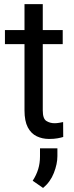

<svg xmlns="http://www.w3.org/2000/svg" viewBox="-20 -677 367 949"><path d="M290 -528.3V-459H191.4V-130.9Q191.4 -90.3 209.2 -79.1Q227.1 -67.9 249.5 -67.9Q260.7 -67.9 273.2 -70.1Q285.6 -72.3 292 -73.7L292.5 0Q281.7 3.4 264.4 6.6Q247.1 9.8 222.7 9.8Q189.5 9.8 161.6 -3.4Q133.8 -16.6 117.4 -47.6Q101.1 -78.6 101.1 -131.3V-459H4.4V-528.3H101.1V-656.7H191.4V-528.3ZM263.7 56.2V94.7Q263.7 133.3 246.3 177.7Q229 222.2 192.9 252L141.6 216.3Q159.7 188.5 168.7 159.2Q177.7 129.9 177.7 95.7V56.2Z"/></svg>

Font: Vazirmatn UI FD
Style: Regular
Weight: 400
Designer: Saber Rastikerdar
Foundry: Saber Rastikerdar
Version: Version 33.003